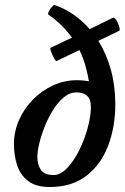

<svg xmlns="http://www.w3.org/2000/svg" viewBox="-20 -738 501 771"><path d="M180 13Q124 13 92.5 -11.5Q61 -36 48.5 -75.5Q36 -115 36 -160Q36 -209 56 -255Q76 -301 111.5 -337.5Q147 -374 193 -395Q239 -416 290 -416Q299 -416 311 -415Q323 -414 337 -412Q332 -442 323 -474Q314 -506 299 -537L207 -493Q204 -492 197 -504.5Q190 -517 185 -530.5Q180 -544 183 -546L269 -587Q251 -612 228 -635Q205 -658 175 -679Q171 -682 176 -692Q181 -702 188.5 -710.5Q196 -719 199 -718Q280 -690 340 -621L434 -667Q440 -669 447.5 -656.5Q455 -644 459 -630Q463 -616 458 -614L375 -574Q407 -523 425 -458.5Q443 -394 443 -319Q443 -229 414.5 -153.5Q386 -78 327.5 -32.5Q269 13 180 13ZM195 -35Q223 -35 250 -63.5Q277 -92 298.5 -135.5Q320 -179 332.5 -226Q345 -273 345 -309Q345 -340 329.5 -353.5Q314 -367 287 -367Q260 -367 236 -347Q212 -327 192.5 -295.5Q173 -264 159 -228.5Q145 -193 137.5 -161Q130 -129 130 -108Q130 -76 144.5 -55.5Q159 -35 195 -35Z"/></svg>

Font: Junicode SmExp
Style: Bold Italic
Weight: 700
Width: 6
Italic angle: -11°
Designer: Peter S. Baker
Version: Version 2.205; ttfautohint (v1.8.4)